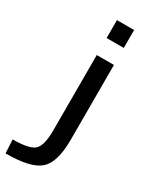

<svg xmlns="http://www.w3.org/2000/svg" viewBox="-272 -810 875 1088"><g transform="rotate(30 165.5 -266.0)"><path d="M145.5 -633.8V-751H257.8V-633.8ZM145.5 -28.3V-522.5H257.8V-33.2Q257.8 114.3 199.7 166.5Q141.6 218.8 -23.4 218.8L-28.3 129.9Q80.1 129.9 112.8 100.1Q145.5 70.3 145.5 -28.3Z"/></g></svg>

Font: Gen Shin Gothic Medium
Style: Regular
Weight: 500
Designer: [Source Han Sans]
Ryoko NISHIZUKA  (kana & ideographs); Paul D. Hunt (Latin, Greek & Cyrillic); Wenlong ZHANG  (bopomofo
Version: Version 1.002.20150607